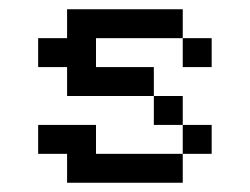

<svg xmlns="http://www.w3.org/2000/svg" viewBox="-20 -395 540 415"><path d="M125 -375H375V-312.5H187.5V-250H312.5V-187.5H125V-250H62.5V-312.5H125ZM375 -312.5H437.5V-250H375ZM312.5 -187.5H375V-125H312.5ZM62.5 -125H187.5V-62.5H375V0H125V-62.5H62.5ZM375 -125H437.5V-62.5H375Z"/></svg>

Font: Half Eighties
Style: Regular
Weight: 400
Monospace: yes
Designer: Jayvee Enaguas (HarvettFox96)
Version: 20191127.01dev02